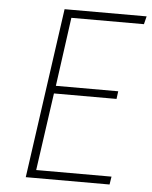

<svg xmlns="http://www.w3.org/2000/svg" viewBox="-50 -724 608 767"><g transform="rotate(5 253.5 -341.0)"><path d="M507 -682 499 -650H208L170 -374H420L416 -343H165L121 -32H423L418 0H82L178 -682Z"/></g></svg>

Font: Fira Sans UltraLight
Style: Italic
Weight: 200
Italic angle: -8°
Designer: Carrois Corporate & Edenspiekermann AG
Foundry: Carrois Corporate GbR & Edenspiekermann AG
Version: Version 4.203;PS 004.203;hotconv 1.0.88;makeotf.lib2.5.64775